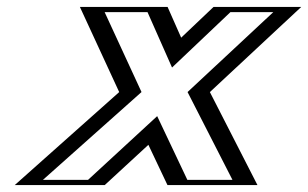

<svg xmlns="http://www.w3.org/2000/svg" viewBox="-20 -533 888 553"><path d="M699 0H485L416.3 -145L259 0H45L345.9 -268L232.8 -513H439.8L492.5 -394L617.8 -513H824.8L561.9 -268ZM672 -15H496.9L423.8 -169.4L256.3 -15H81.2L365 -267.7L258.7 -498H427.7L484.8 -369L620.8 -498H789.8L542.7 -267.7ZM672 -15 542.7 -267.7 789.8 -498H620.8L484.8 -369L427.7 -498H258.7L365 -267.7L81.2 -15H256.3L423.8 -169.4L496.9 -15ZM699 0 561.9 -268 824.8 -513H617.8L492.5 -394L439.8 -513H232.8L345.9 -268L45 0H259L416.3 -145L485 0ZM649.5 -15H519.6L432.7 -198.5L233.6 -15H103.7L387.6 -267.9L281.4 -498H404.9L475.5 -338.5L643.6 -498H767.1L520.2 -267.9ZM721.5 0 584.5 -267.8 847.6 -513H595L501.8 -424.5L462.7 -513H210.1L323.3 -267.8L22.5 0H281.7L407.4 -115.9L462.3 0Z"/></svg>

Font: Hussar Outliner
Style: Obl
Weight: 700
Foundry: Cannot Into Space Fonts
Version: Version 0.92